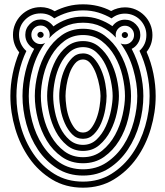

<svg xmlns="http://www.w3.org/2000/svg" viewBox="-20 -728 765 888"><path d="M364 -453Q342 -453 326.5 -434Q311 -415 301.5 -388.5Q292 -362 287.5 -333Q283 -304 283 -284Q283 -264 287 -235Q291 -206 301 -179.5Q311 -153 326 -134Q341 -115 364 -115Q386 -115 401 -134Q416 -153 426 -179.5Q436 -206 440.5 -235Q445 -264 445 -284Q445 -301 440 -329.5Q435 -358 425 -385.5Q415 -413 400 -433Q385 -453 364 -453ZM364 -481Q393 -481 413.5 -459Q434 -437 447.5 -406Q461 -375 467 -341.5Q473 -308 473 -284Q473 -258 467 -223.5Q461 -189 448 -158.5Q435 -128 414 -107Q393 -86 364 -86Q334 -86 313.5 -107Q293 -128 279.5 -158.5Q266 -189 260 -223Q254 -257 254 -284Q254 -311 260 -345Q266 -379 279.5 -409Q293 -439 313.5 -460Q334 -481 364 -481ZM364 -510Q328 -510 301.5 -487Q275 -464 258.5 -430Q242 -396 234 -356.5Q226 -317 226 -284Q226 -251 234 -211.5Q242 -172 258.5 -138Q275 -104 301.5 -81Q328 -58 364 -58Q401 -58 427 -83Q453 -108 469.5 -144Q486 -180 493.5 -218.5Q501 -257 501 -284Q501 -314 493 -353Q485 -392 468.5 -427Q452 -462 426 -486Q400 -510 364 -510ZM364 -538Q407 -538 438 -512Q469 -486 489.5 -447.5Q510 -409 520 -365Q530 -321 530 -284Q530 -250 520.5 -206Q511 -162 491 -123Q471 -84 439.5 -57Q408 -30 364 -30Q321 -30 289.5 -56Q258 -82 238 -120Q218 -158 208 -202.5Q198 -247 198 -284Q198 -323 208 -367.5Q218 -412 238 -450Q258 -488 289.5 -513Q321 -538 364 -538ZM364 -595Q422 -595 464 -563.5Q506 -532 533 -485Q560 -438 573 -384Q586 -330 586 -284Q586 -233 572.5 -178Q559 -123 531 -77.5Q503 -32 461.5 -2.5Q420 27 364 27Q308 27 266 -2.5Q224 -32 196.5 -77.5Q169 -123 155 -178Q141 -233 141 -284Q141 -335 155 -390Q169 -445 196.5 -490.5Q224 -536 266 -565.5Q308 -595 364 -595ZM364 -566Q315 -566 278.5 -539Q242 -512 217.5 -470.5Q193 -429 181 -379Q169 -329 169 -284Q169 -239 181 -189Q193 -139 217 -97.5Q241 -56 277.5 -28.5Q314 -1 364 -1Q415 -1 452 -31Q489 -61 512.5 -104.5Q536 -148 547 -197Q558 -246 558 -284Q558 -327 546.5 -376.5Q535 -426 511 -468Q487 -510 450.5 -538Q414 -566 364 -566ZM168 -553Q162 -553 157.5 -557Q153 -561 153 -567Q153 -573 157.5 -577Q162 -581 168 -581Q173 -581 177.5 -577Q182 -573 182 -567Q182 -561 177.5 -557Q173 -553 168 -553ZM558 -552Q552 -552 547.5 -556Q543 -560 543 -566Q543 -572 547.5 -576Q552 -580 558 -580Q563 -580 567.5 -576Q572 -572 572 -566Q572 -560 567.5 -556Q563 -552 558 -552ZM40 -567Q40 -593 50 -616.5Q60 -640 77.5 -657.5Q95 -675 118 -685Q141 -695 168 -695Q203 -695 233 -676Q262 -691 294.5 -699.5Q327 -708 364 -708Q435 -708 494 -677Q508 -685 524.5 -689.5Q541 -694 558 -694Q584 -694 607 -684Q630 -674 647.5 -656.5Q665 -639 675 -615.5Q685 -592 685 -566Q685 -521 658 -488Q679 -440 689.5 -387.5Q700 -335 700 -284Q700 -209 677.5 -133Q655 -57 612 3.5Q569 64 506.5 102Q444 140 364 140Q283 140 220.5 102Q158 64 115.5 3.5Q73 -57 50.5 -132.5Q28 -208 28 -284Q28 -335 38.5 -386.5Q49 -438 69 -486Q40 -521 40 -567ZM68 -567Q68 -544 77 -525Q86 -506 102 -492Q79 -444 67.5 -390.5Q56 -337 56 -284Q56 -214 76 -143.5Q96 -73 135 -16Q174 41 231.5 76.5Q289 112 364 112Q438 112 495.5 76Q553 40 592 -17Q631 -74 651.5 -144.5Q672 -215 672 -284Q672 -337 660 -390.5Q648 -444 625 -493Q657 -522 657 -566Q657 -587 649 -605Q641 -623 627.5 -636.5Q614 -650 596 -657.5Q578 -665 558 -665Q523 -665 496 -643Q467 -660 434.5 -670Q402 -680 364 -680Q326 -680 293 -670Q260 -660 231 -643Q205 -666 168 -666Q126 -666 97 -637.5Q68 -609 68 -567ZM97 -567Q97 -596 118 -617Q139 -638 168 -638Q186 -638 201.5 -629Q217 -620 227 -606Q256 -627 290 -639Q324 -651 364 -651Q403 -651 437 -639Q471 -627 500 -607Q510 -621 525 -629Q540 -637 558 -637Q587 -637 608 -616Q629 -595 629 -566Q629 -545 617.5 -527.5Q606 -510 589 -502Q615 -452 629 -395.5Q643 -339 643 -284Q643 -221 625 -155.5Q607 -90 571.5 -36.5Q536 17 484 50.5Q432 84 364 84Q296 84 243.5 50.5Q191 17 155.5 -36Q120 -89 102 -154.5Q84 -220 84 -284Q84 -340 97.5 -396.5Q111 -453 138 -502Q120 -511 108.5 -528Q97 -545 97 -567ZM125 -567Q125 -549 137.5 -536.5Q150 -524 168 -524Q180 -524 189 -530Q151 -479 132 -413Q113 -347 113 -284Q113 -227 129 -166.5Q145 -106 176.5 -57Q208 -8 255 23.5Q302 55 364 55Q426 55 473 23.5Q520 -8 551.5 -57Q583 -106 599 -166.5Q615 -227 615 -284Q615 -342 596 -408Q577 -474 538 -527Q546 -523 558 -523Q575 -523 587.5 -535.5Q600 -548 600 -566Q600 -584 587.5 -596.5Q575 -609 558 -609Q540 -609 527.5 -596.5Q515 -584 515 -566Q515 -558 516 -554Q487 -586 449.5 -604.5Q412 -623 364 -623Q315 -623 276 -603.5Q237 -584 207 -551Q210 -558 210 -567Q210 -585 197.5 -597.5Q185 -610 168 -610Q150 -610 137.5 -597.5Q125 -585 125 -567Z"/></svg>

Font: Zschusch
Style: Regular
Weight: 400
Designer: Peter Wiegel
Foundry: Peter Wiegel